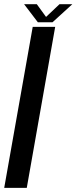

<svg xmlns="http://www.w3.org/2000/svg" viewBox="-30 -916 372 936"><path d="M-9.5 0 129.5 -785H239L100.5 0ZM154.5 -807.5 87.5 -895.5H149.5L194.5 -833.5L260 -895.5H322.5L226 -807.5Z"/></svg>

Font: Anybody Medium
Style: Italic
Weight: 500
Italic angle: -10°
Designer: Tyler Finck
Foundry: Etcetera Type Company
Version: Version 1.010; ttfautohint (v1.8.3) -l 8 -r 50 -G 200 -x 14 